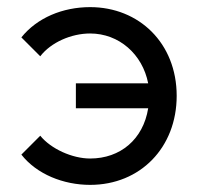

<svg xmlns="http://www.w3.org/2000/svg" viewBox="-20 -502 560 539"><path d="M93 -121 40 -68C83 -13 158 17 233 17C374 17 476 -88 476 -233C476 -381 370 -482 233 -482C156 -482 84 -452 40 -397L93 -344C123 -383 180 -408 233 -408C314 -408 380 -350 396 -268H193V-198H396C382 -111 318 -57 233 -57C183 -57 123 -84 93 -121Z"/></svg>

Font: Kreadon Medium
Style: Regular
Weight: 500
Designer: kohakuno
Foundry: StudioGnu
Version: Version 1.000;Glyphs 3.1.2 (3151)